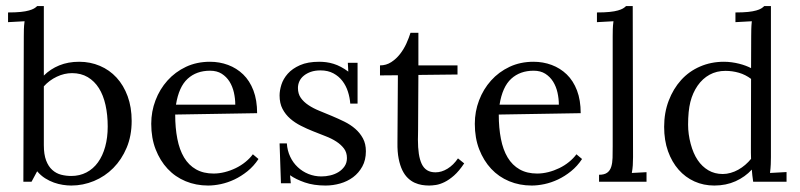

<svg xmlns="http://www.w3.org/2000/svg" viewBox="-20 -585 2574 618"><path d="M56.6 -467.8Q56.6 -479.5 56.9 -490.5Q57.1 -501.5 59.1 -516.6L5.9 -513.7V-544.9Q30.3 -544.9 46.6 -546.6Q63 -548.3 73.2 -551.3Q83.5 -554.2 89.4 -557.6Q95.2 -561 99.6 -565.4H121.1V-341.8Q142.1 -362.8 170.7 -374.5Q199.2 -386.2 234.9 -386.2Q270.5 -386.2 301.5 -373Q332.5 -359.9 355.2 -335.2Q377.9 -310.5 390.9 -275.1Q403.8 -239.7 403.8 -195.8Q403.8 -147.9 387.7 -109.6Q371.6 -71.3 344.7 -44.2Q317.9 -17.1 282.5 -2.4Q247.1 12.2 209.5 12.2Q196.8 12.2 182.4 10Q168 7.8 153.6 2.7Q139.2 -2.4 125.2 -11.2Q111.3 -20 99.6 -33.7L81.5 0H55.2ZM211.9 -349.6Q187 -349.6 162.8 -338.1Q138.7 -326.7 121.1 -307.1V-117.7Q121.1 -87.9 128.4 -68.6Q135.7 -49.3 148.2 -38.1Q160.6 -26.9 176.5 -22.7Q192.4 -18.6 209.5 -18.6Q236.3 -18.6 258.3 -30Q280.3 -41.5 295.4 -62.5Q310.5 -83.5 318.6 -112.8Q326.7 -142.1 326.7 -177.7Q326.7 -215.3 319.6 -247.1Q312.5 -278.8 298.3 -301.3Q284.2 -323.7 262.5 -336.7Q240.7 -349.6 211.9 -349.6Z M656.2 -357.4Q612.3 -357.4 584 -331.5Q555.7 -305.7 546.4 -248H737.3Q737.3 -267.6 732.9 -287.1Q728.5 -306.6 718.8 -322.3Q709 -337.9 693.6 -347.7Q678.2 -357.4 656.2 -357.4ZM807.6 -220.7 543.9 -216.3Q543.9 -173.3 550.8 -138.2Q557.6 -103 572.5 -78.1Q587.4 -53.2 611.1 -39.8Q634.8 -26.4 667.5 -26.4Q685.1 -26.4 703.4 -31Q721.7 -35.6 738.8 -43.9Q755.9 -52.2 770 -63.7Q784.2 -75.2 793.9 -88.4L812 -73.2Q796.9 -50.3 776.6 -33.9Q756.3 -17.6 734.6 -7.3Q712.9 2.9 690.9 7.6Q668.9 12.2 649.9 12.2Q610.8 12.2 577.4 -1.7Q543.9 -15.6 519.5 -41.7Q495.1 -67.9 481 -104.2Q466.8 -140.6 466.8 -186.5Q466.8 -226.1 480.5 -262Q494.1 -297.9 519 -325.7Q543.9 -353.5 578.6 -369.9Q613.3 -386.2 655.8 -386.2Q686.5 -386.2 714.1 -376Q741.7 -365.7 762.7 -345.5Q783.7 -325.2 795.7 -293.9Q807.6 -262.7 807.6 -220.7Z M1014.6 -17.1Q1028.8 -17.1 1043.2 -20.5Q1057.6 -23.9 1069.6 -31.2Q1081.5 -38.6 1089.1 -49.8Q1096.7 -61 1096.7 -76.2Q1096.7 -94.2 1087.2 -106.9Q1077.6 -119.6 1062.5 -129.4Q1047.4 -139.2 1027.8 -146.7Q1008.3 -154.3 988 -162.4Q967.8 -170.4 948.5 -180.2Q929.2 -189.9 914.1 -203.1Q898.9 -216.3 889.4 -234.4Q879.9 -252.4 879.9 -277.8Q879.9 -293.5 885.7 -312.3Q891.6 -331.1 906.2 -347.7Q920.9 -364.3 945.6 -375.2Q970.2 -386.2 1007.8 -386.2Q1018.1 -386.2 1029.8 -384.8Q1041.5 -383.3 1053.5 -379.6Q1065.4 -376 1077.4 -369.6Q1089.4 -363.3 1101.1 -354.5L1099.6 -382.8H1130.9V-251.5H1107.4Q1106 -271 1099.9 -290Q1093.8 -309.1 1082.3 -324.2Q1070.8 -339.4 1053.2 -348.9Q1035.6 -358.4 1011.7 -358.4Q994.1 -358.4 980.7 -353.8Q967.3 -349.1 957.8 -341.3Q948.2 -333.5 943.6 -323.2Q939 -313 939 -301.8Q939 -283.2 948.2 -270Q957.5 -256.8 972.9 -246.6Q988.3 -236.3 1008.1 -228.3Q1027.8 -220.2 1048.3 -211.7Q1068.8 -203.1 1088.6 -193.4Q1108.4 -183.6 1123.5 -170.4Q1138.7 -157.2 1148.2 -139.6Q1157.7 -122.1 1157.7 -98.1Q1157.7 -69.8 1146.2 -49.1Q1134.8 -28.3 1116.5 -14.6Q1098.1 -1 1075 5.6Q1051.8 12.2 1027.8 12.2Q989.7 12.2 960.9 2.2Q932.1 -7.8 913.6 -21L916 4.9H884.3L879.9 -123.5H903.3Q904.8 -100.1 914.1 -80.6Q923.3 -61 938.5 -46.9Q953.6 -32.7 973.1 -24.9Q992.7 -17.1 1014.6 -17.1Z M1203.1 -374.5Q1223.1 -374.5 1239.3 -385Q1255.4 -395.5 1267.6 -411.1Q1279.8 -426.8 1288.1 -445.1Q1296.4 -463.4 1301.3 -479.5H1326.7Q1326.7 -449.2 1326.7 -423.3Q1326.7 -397.5 1326.7 -374.5H1452.6V-345.2L1326.7 -343.8Q1326.2 -294.9 1326.2 -260.5Q1326.2 -226.1 1325.9 -203.1Q1325.7 -180.2 1325.7 -166.7Q1325.7 -153.3 1325.4 -146.5Q1325.2 -139.6 1325.2 -137.7Q1325.2 -135.7 1325.2 -135.3Q1325.2 -109.9 1328.1 -90.3Q1331.1 -70.8 1337.4 -57.4Q1343.8 -43.9 1354.7 -37.1Q1365.7 -30.3 1381.8 -30.3Q1401.4 -30.3 1420.4 -42Q1439.5 -53.7 1454.1 -75.2L1474.1 -59.1Q1457.5 -34.2 1441.4 -20Q1425.3 -5.9 1410.6 1.2Q1396 8.3 1383.3 10.3Q1370.6 12.2 1361.3 12.2Q1349.6 12.2 1337.9 10.3Q1326.2 8.3 1314.7 3.2Q1303.2 -2 1293 -11.7Q1282.7 -21.5 1275.1 -36.9Q1267.6 -52.2 1263.2 -74.2Q1258.8 -96.2 1259.3 -126L1260.7 -342.8L1203.1 -342.3Z M1697.8 -357.4Q1653.8 -357.4 1625.5 -331.5Q1597.2 -305.7 1587.9 -248H1778.8Q1778.8 -267.6 1774.4 -287.1Q1770 -306.6 1760.3 -322.3Q1750.5 -337.9 1735.1 -347.7Q1719.7 -357.4 1697.8 -357.4ZM1849.1 -220.7 1585.4 -216.3Q1585.4 -173.3 1592.3 -138.2Q1599.1 -103 1614 -78.1Q1628.9 -53.2 1652.6 -39.8Q1676.3 -26.4 1709 -26.4Q1726.6 -26.4 1744.9 -31Q1763.2 -35.6 1780.3 -43.9Q1797.4 -52.2 1811.5 -63.7Q1825.7 -75.2 1835.4 -88.4L1853.5 -73.2Q1838.4 -50.3 1818.1 -33.9Q1797.9 -17.6 1776.1 -7.3Q1754.4 2.9 1732.4 7.6Q1710.4 12.2 1691.4 12.2Q1652.3 12.2 1618.9 -1.7Q1585.4 -15.6 1561 -41.7Q1536.6 -67.9 1522.5 -104.2Q1508.3 -140.6 1508.3 -186.5Q1508.3 -226.1 1522 -262Q1535.6 -297.9 1560.5 -325.7Q1585.4 -353.5 1620.1 -369.9Q1654.8 -386.2 1697.3 -386.2Q1728 -386.2 1755.6 -376Q1783.2 -365.7 1804.2 -345.5Q1825.2 -325.2 1837.2 -293.9Q1849.1 -262.7 1849.1 -220.7Z M1952.1 -467.8Q1952.1 -479.5 1952.4 -490.5Q1952.6 -501.5 1954.6 -516.6L1901.4 -513.7V-544.9Q1925.8 -544.9 1942.1 -546.6Q1958.5 -548.3 1968.8 -551.3Q1979 -554.2 1984.9 -557.6Q1990.7 -561 1995.1 -565.4H2016.6L2017.6 -79.1Q2017.6 -64.5 2016.8 -53Q2016.1 -41.5 2013.7 -28.3L2061 -30.8V0H1908.2V-22.5Q1925.3 -22.5 1934.3 -29.1Q1943.4 -35.6 1947.3 -47.9Q1951.2 -60.1 1951.7 -76.9Q1952.1 -93.8 1952.1 -113.8Z M2461.4 -79.1Q2461.4 -67.9 2460.9 -55.9Q2460.4 -43.9 2458.5 -28.3L2511.7 -31.2V0H2404.3Q2402.8 -10.7 2401.6 -20.3Q2400.4 -29.8 2399.9 -39.1Q2378.4 -15.6 2347.7 -1.7Q2316.9 12.2 2279.3 12.2Q2244.6 12.2 2215.3 -1Q2186 -14.2 2164.3 -38.8Q2142.6 -63.5 2130.1 -98.4Q2117.7 -133.3 2117.7 -176.8Q2117.7 -222.2 2132.3 -260.7Q2147 -299.3 2172.4 -327.4Q2197.8 -355.5 2233.2 -370.8Q2268.6 -386.2 2310.1 -386.2Q2322.8 -386.2 2335.2 -384.5Q2347.7 -382.8 2359.1 -379.9Q2370.6 -377 2380.4 -373.3Q2390.1 -369.6 2397.5 -365.7L2397.9 -467.8Q2397.9 -479.5 2398.2 -490.5Q2398.4 -501.5 2399.9 -516.6L2347.2 -513.7V-544.9Q2371.6 -544.9 2387.7 -546.6Q2403.8 -548.3 2414.1 -551.3Q2424.3 -554.2 2429.9 -557.6Q2435.5 -561 2439.9 -565.4H2461.4ZM2306.6 -24.9Q2318.8 -24.9 2331.8 -28.6Q2344.7 -32.2 2356.4 -38.8Q2368.2 -45.4 2378.7 -54.4Q2389.2 -63.5 2397.5 -73.7Q2397 -83 2397 -93.3Q2397 -103.5 2397 -115.2L2397.5 -331.1Q2379.4 -344.7 2358.4 -350.8Q2337.4 -356.9 2314.9 -356.9Q2286.6 -356.9 2263.9 -344.5Q2241.2 -332 2225.3 -309.1Q2209.5 -286.1 2202.1 -256.8Q2194.8 -227.5 2194.8 -183.6Q2194.8 -153.3 2203.1 -122.1Q2211.4 -90.8 2225.6 -69.8Q2239.7 -48.8 2260 -36.9Q2280.3 -24.9 2306.6 -24.9Z"/></svg>

Font: Parastoo Print
Style: Print
Weight: 400
Foundry: Saber Rastikerdar (saber.rastikerdar@gmail.com)
Version: Version 1.0.0-alpha5